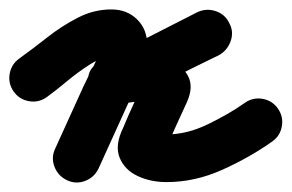

<svg xmlns="http://www.w3.org/2000/svg" viewBox="-70 -336 619 407"><path d="M-41 -142Q-53 -159 -49.5 -179.5Q-46 -200 -29 -212Q0 -233 30.5 -257Q61 -281 95 -298.5Q129 -316 166 -316Q199 -316 220.5 -295Q242 -274 242 -241Q242 -207 227.5 -174Q213 -141 199 -111Q184 -78 169 -45Q154 -12 139 21Q139 21 139 21Q139 21 139 21Q130 40 110.5 47.5Q91 55 72 46Q53 37 45.5 17.5Q38 -2 47 -21Q62 -54 77 -87Q92 -120 107 -153Q116 -172 128.5 -196Q141 -220 141 -241Q141 -240 141 -240Q142 -228 153 -220Q157 -217 161 -216Q162 -215 164 -215Q165 -215 166 -215Q145 -215 120 -199Q95 -183 71 -163Q47 -143 29 -130Q12 -118 -8.5 -121.5Q-29 -125 -41 -142ZM348 -310Q367 -319 387 -312.5Q407 -306 416 -287Q426 -269 419 -249Q412 -229 394 -219Q342 -194 291 -168Q240 -142 189 -116Q168 -106 151 -116.5Q134 -127 127 -145Q120 -164 124.5 -183.5Q129 -203 151 -209Q172 -216 193 -219Q214 -222 236 -221Q236 -221 234 -221Q233 -221 233 -221Q261 -222 288.5 -210Q316 -198 328.5 -175Q341 -152 326 -119Q326 -119 326 -119Q326 -119 326 -119Q315 -95 304 -71Q293 -47 283 -23Q283 -23 282 -23Q282 -23 282 -23Q281 -20 281 -27Q281 -34 279 -38Q276 -43 269.5 -47.5Q263 -52 269 -51Q274 -51 283 -51Q326 -51 370.5 -72.5Q415 -94 449 -118Q449 -118 449 -118Q449 -118 449 -118Q466 -130 486.5 -126.5Q507 -123 519 -106Q531 -89 527.5 -68.5Q524 -48 507 -36Q459 -2 401 24Q343 50 283 50Q249 50 221.5 37Q194 24 183.5 -2Q173 -28 191 -65Q191 -65 191 -65Q191 -65 191 -65Q201 -89 212 -113Q223 -137 234 -161Q234 -161 234 -161Q234 -161 234 -161Q236 -164 234.5 -161.5Q233 -159 232 -155Q231 -147 232 -140Q235 -129 241 -125Q247 -121 247.5 -121Q248 -121 235 -121Q235 -121 234 -121Q232 -121 232 -121Q219 -121 206.5 -119Q194 -117 181 -113Q159 -106 142.5 -116Q126 -126 119 -142Q113 -159 118 -177.5Q123 -196 143 -206Q195 -232 246 -258Q297 -284 348 -310Q348 -310 348 -310Q348 -310 348 -310Z"/></svg>

Font: FRB American Cursive Ultra
Style: Bold Italic
Weight: 1000
Italic angle: -25°
Version: Version 2.0;Modular Font Editor K font №1